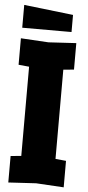

<svg xmlns="http://www.w3.org/2000/svg" viewBox="-59 -902 428 939"><g transform="rotate(5 155.0 -432.0)"><path d="M19 4V-126L71 -131V-569L19 -574V-704L155 -696L291 -704V-574L239 -569V-131L291 -126V4L155 -4ZM263 -756H21V-868L263 -840Z"/></g></svg>

Font: Tektur Condensed
Style: Bold
Weight: 700
Width: 3
Designer: Adam Jagosz
Foundry: Adam Jagosz
Version: Version 1.005;gftools[0.9.30]